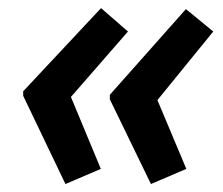

<svg xmlns="http://www.w3.org/2000/svg" viewBox="-20 -508 554 477"><path d="M142.6 -50.8 37.6 -270V-281.2L231 -487.8L297.9 -429.7L156.2 -267.1L230.5 -88.4ZM355 -50.8 252.9 -261.2V-272.5L441.9 -485.4L509.8 -429.7L371.1 -259.3L442.9 -88.4Z"/></svg>

Font: Open Sans SemiBold
Style: Italic
Weight: 600
Italic angle: -12°
Designer: Monotype Design Team
Foundry: Monotype Imaging Inc.
Version: Version 3.003; ttfautohint (v1.8.4)